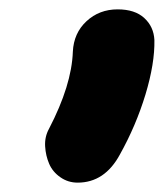

<svg xmlns="http://www.w3.org/2000/svg" viewBox="-20 -726 348 408"><path d="M145 -337.9Q124.5 -337.9 108.2 -349.4Q91.8 -360.8 84.5 -377.9Q77.1 -395 75.9 -415Q74.7 -435.1 84 -452.1Q132.3 -544.9 134.8 -616.2Q136.7 -655.8 163.8 -680.9Q190.9 -706.1 230 -706.1Q266.6 -706.1 286.6 -687.7Q306.6 -669.4 308.1 -641.1Q309.1 -591.3 289.1 -525.1Q269 -459 234.9 -397.9Q202.6 -337.9 145 -337.9Z"/></svg>

Font: Shantell Sans Bouncy
Style: Italic
Weight: 800
Italic angle: -11.31°
Designer: Stephen Nixon, Anya Danilova, Shantell Martin
Foundry: Arrow Type
Version: Version 1.006;[9816181b4]